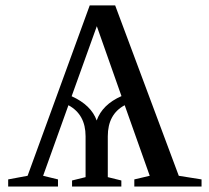

<svg xmlns="http://www.w3.org/2000/svg" viewBox="-20 -680 762 700"><path d="M714.8 0H469.7V-25.9L525.9 -39.1L434.6 -296.4Q373 -263.7 373 -183.1V-34.2L422.4 -22V0H242.7V-22L292 -34.2V-183.1Q292 -262.7 229.5 -296.4L137.2 -39.1L191.4 -25.9V0H9.8V-25.9L80.6 -39.1L307.1 -660.2H399.9L631.8 -39.1L714.8 -25.9ZM332.5 -240.7Q353 -298.8 422.9 -329.6L333 -584.5L241.2 -329.1Q312.5 -296.9 332.5 -240.7Z"/></svg>

Font: Times New Roman
Style: Regular
Weight: 400
Designer: Steve Matteson
Foundry: Ascender Corporation
Version: Version 2.00.3